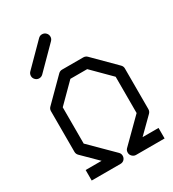

<svg xmlns="http://www.w3.org/2000/svg" viewBox="-182 -901 855 949"><g transform="rotate(-30 246.0 -426.5)"><path d="M475 -112V-52H312Q300 -52 291 -61Q282 -70 282 -82Q282 -95 290 -103L418 -230V-437L315 -540H219L116 -437V-230L244 -103Q253 -94 253 -82Q253 -69 244 -60Q236 -52 223 -52H59V-112H150L65 -196Q56 -205 56 -218V-450Q56 -462 65 -471L185 -591Q194 -600 206 -600H327Q340 -600 349 -591L469 -471Q478 -462 478 -450V-218Q478 -205 469 -196L384 -112ZM57 -649Q57 -662 66 -671L186 -792Q195 -801 207 -801Q220 -801 229 -792Q238 -783 238 -770Q238 -758 229 -749L109 -628Q100 -619 87 -619Q75 -619 66 -628Q57 -637 57 -649Z"/></g></svg>

Font: IBM 3270 Semi-Condensed
Style: Condensed
Weight: 400
Monospace: yes
Version: Version 2.3.1